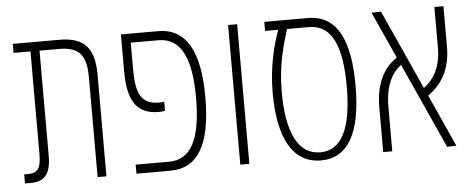

<svg xmlns="http://www.w3.org/2000/svg" viewBox="-44 -689 1972 803"><g transform="rotate(-5 942.0 -287.0)"><path d="M32 0H58C116 0 141 -34 141 -106V-548H221C302 -548 337 -518 337 -420V0H374V-428C374 -541 329 -586 228 -586H32V-548H103V-117C103 -59 90 -38 48 -38H32Z M500 0H643C759 0 815 -96 815 -294C815 -479 764 -586 642 -586H486V-430C486 -312 520 -249 616 -249C627 -249 635 -250 642 -252V-290C636 -289 631 -288 620 -288C540 -288 524 -343 524 -438V-548H640C737 -548 776 -457 776 -294C776 -118 731 -38 640 -38H500Z M936 0H974V-586H936Z M1274 12C1389 12 1445 -90 1445 -288C1445 -474 1395 -586 1272 -586H1088V-548H1143C1124 -494 1097 -405 1097 -287C1097 -93 1158 12 1274 12ZM1274 -22C1181 -22 1135 -117 1135 -289C1135 -402 1161 -486 1180 -548H1272C1370 -548 1408 -452 1408 -288C1408 -111 1364 -22 1274 -22Z M1536 0H1574V-184C1574 -273 1600 -324 1642 -357L1804 1L1843 0L1744 -219C1804 -262 1840 -322 1840 -416V-586H1802V-418C1802 -338 1776 -289 1729 -252L1578 -586L1538 -585L1627 -389C1567 -350 1536 -281 1536 -189Z"/></g></svg>

Font: Noto Sans Hebrew ExtraCondensed ExtraLight
Style: Regular
Weight: 200
Width: 2
Designer: Monotype Design Team
Foundry: Monotype Imaging Inc.
Version: Version 2.004